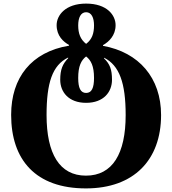

<svg xmlns="http://www.w3.org/2000/svg" viewBox="-20 -794 958 1068"><path d="M458 254C725 254 876 95 876 -154C876 -361 753 -503 553 -539V-543C585 -561 623 -596 623 -654C623 -709 576 -774 459 -774C344 -774 295 -709 295 -654C295 -594 333 -561 364 -544V-540C154 -505 42 -362 42 -155C42 95 178 254 458 254ZM459 -550C427 -575 415 -608 415 -653C415 -695 429 -726 459 -726C489 -726 503 -695 503 -653C503 -608 492 -575 459 -550ZM459 -277C428 -277 415 -305 415 -360C415 -427 432 -459 459 -480C486 -459 503 -427 503 -360C503 -305 490 -277 459 -277ZM458 183C311 183 239 61 239 -154C239 -333 271 -431 359 -474V-470C328 -438 315 -407 315 -350C315 -283 361 -222 459 -222C557 -222 603 -283 603 -350C603 -408 591 -438 559 -469V-473C644 -430 679 -333 679 -154C679 61 606 183 458 183Z"/></svg>

Font: Noto Serif Georgian Black
Style: Regular
Weight: 900
Designer: Monotype Design Team, Akaki Razmadze
Foundry: Google LLC
Version: Version 2.003